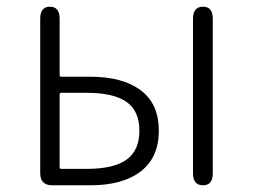

<svg xmlns="http://www.w3.org/2000/svg" viewBox="-20 -553 754 573"><path d="M136 0Q100 0 100 -36V-497Q100 -533 129 -533Q158 -533 158 -497V-329Q158 -324 163 -324H250Q346 -324 400 -283.5Q454 -243 454 -163Q454 -83 400 -41.5Q346 0 250 0ZM586 0Q556 0 556 -36V-497Q556 -533 586 -533Q615 -533 615 -497V-36Q615 0 586 0ZM158 -54Q158 -49 163 -49H239Q319 -49 357.5 -76.5Q396 -104 396 -163Q396 -222 357.5 -249Q319 -276 239 -276H163Q158 -276 158 -271Z"/></svg>

Font: Resource Han Rounded KR Light
Style: Regular
Weight: 300
Designer: Cyano Hao (round all glyphs); Ryoko NISHIZUKA 西塚涼子 (kana, bopomofo & ideographs); Paul D. Hunt (Latin, Greek & Cyrillic)
Foundry: Cyano Hao
Version: 0.990